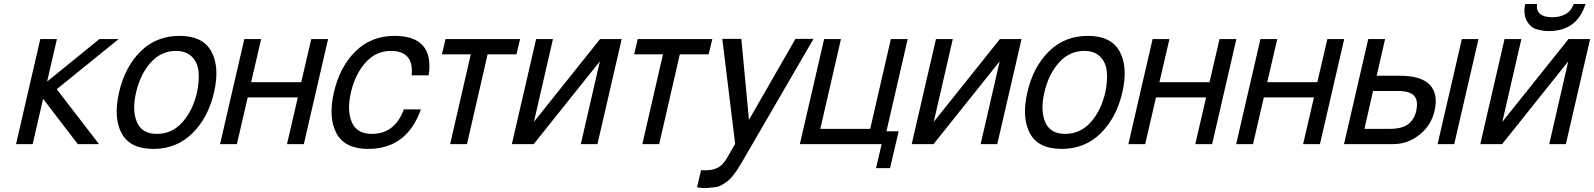

<svg xmlns="http://www.w3.org/2000/svg" viewBox="-20 -719 7954 958"><path d="M264 -524 215 -312 476 -524H572L263 -274L474 0H368L195 -226L143 0H60L181 -524Z M1048 -258Q1019 -132 940 -54Q861 24 745 24Q629 24 587 -53.5Q545 -131 574 -258Q603 -385 681.5 -462.5Q760 -540 876 -540Q992 -540 1034.5 -462.5Q1077 -385 1048 -258ZM763 -51Q838 -51 890 -109Q942 -167 963 -258Q975 -316 970.5 -362Q966 -408 937 -436.5Q908 -465 858 -465Q784 -465 732 -407Q680 -349 659 -258Q638 -167 663.5 -109Q689 -51 763 -51Z M1199 -524H1283L1233 -309H1483L1533 -524H1617L1496 0H1412L1466 -233H1216L1162 0H1078Z M1930 -465Q1856 -465 1804 -407Q1752 -349 1731 -258Q1710 -167 1735.5 -109Q1761 -51 1835 -51Q1950 -51 1995 -173H2080Q2010 24 1817 24Q1701 24 1659 -53.5Q1617 -131 1646 -258Q1675 -385 1753.5 -462.5Q1832 -540 1948 -540Q2148 -540 2119 -343H2034Q2046 -465 1930 -465Z M2203 -524H2575L2557 -448H2413L2310 0H2226L2329 -448H2185Z M2655 -524H2739L2644 -111L2974 -524H3082L2961 0H2878L2973 -413L2643 0H2534Z M3162 -524H3534L3516 -448H3372L3269 0H3185L3288 -448H3144Z M3478 130Q3526 134 3556.5 120Q3587 106 3607 70L3648 -1L3584 -525H3679L3717 -121L3949 -525H4039L3682 90Q3670 111 3660 126Q3650 141 3637 157.5Q3624 174 3612 183.5Q3600 193 3583 203Q3566 213 3548.5 215Q3531 217 3507.5 219Q3484 221 3458 215Z M3971 0 4092 -524H4176L4073 -76H4322L4425 -524H4509L4403 -64H4464L4421 120H4351L4379 0Z M4650 -524H4734L4639 -111L4969 -524H5077L4956 0H4873L4968 -413L4638 0H4529Z M5580 -258Q5551 -132 5472 -54Q5393 24 5277 24Q5161 24 5119 -53.5Q5077 -131 5106 -258Q5135 -385 5213.5 -462.5Q5292 -540 5408 -540Q5524 -540 5566.5 -462.5Q5609 -385 5580 -258ZM5295 -51Q5370 -51 5422 -109Q5474 -167 5495 -258Q5507 -316 5502.5 -362Q5498 -408 5469 -436.5Q5440 -465 5390 -465Q5316 -465 5264 -407Q5212 -349 5191 -258Q5170 -167 5195.5 -109Q5221 -51 5295 -51Z M5731 -524H5815L5765 -309H6015L6065 -524H6149L6028 0H5944L5998 -233H5748L5694 0H5610Z M6269 -524H6353L6303 -309H6553L6603 -524H6687L6566 0H6482L6536 -233H6286L6232 0H6148Z M7357 -524 7236 0H7153L7274 -524ZM6788 -76H6912Q6977 -76 7007 -100Q7037 -124 7046 -164Q7058 -217 7036 -241Q7014 -265 6955 -265H6831ZM6891 -524 6849 -341H6962H6965Q7072 -341 7115 -295Q7157 -249 7138 -167Q7122 -94 7063 -47Q7004 0 6932 0H6686L6807 -524Z M7590 -699H7649Q7645 -666 7664.5 -649.5Q7684 -633 7726 -633Q7765 -633 7794 -650Q7821 -666 7832 -699H7891Q7849 -564 7708 -564Q7676 -564 7644 -574Q7616 -583 7598 -615Q7580 -647 7590 -699ZM7487 -524H7571L7476 -111L7806 -524H7914L7793 0H7710L7805 -413L7475 0H7366Z"/></svg>

Font: Miedinger
Style: Italic
Weight: 400
Italic angle: -13°
Version: Version 001.000